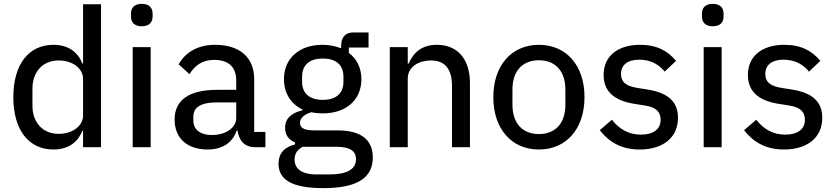

<svg xmlns="http://www.w3.org/2000/svg" viewBox="-20 -762 4328 994"><path d="M410 0H503V-740H410V-433H406C382 -497 328 -530 257 -530C127 -530 49 -427 49 -259C49 -91 127 12 257 12C328 12 382 -21 406 -85H410ZM284 -69C201 -69 148 -128 148 -215V-303C148 -390 201 -449 284 -449C354 -449 410 -409 410 -354V-164C410 -109 354 -69 284 -69Z M714 -626C753 -626 770 -647 770 -677V-691C770 -721 753 -742 714 -742C675 -742 658 -721 658 -691V-677C658 -647 675 -626 714 -626ZM667 0H760V-518H667Z M1354 0V-79H1296V-352C1296 -464 1222 -530 1093 -530C997 -530 936 -485 905 -429L961 -378C988 -422 1027 -452 1088 -452C1166 -452 1203 -413 1203 -344V-297H1105C957 -297 884 -243 884 -143C884 -48 947 12 1055 12C1129 12 1184 -22 1205 -86H1210C1217 -36 1244 0 1301 0ZM1076 -63C1018 -63 981 -90 981 -138V-158C981 -206 1019 -232 1104 -232H1203V-152C1203 -100 1149 -63 1076 -63Z M1910 53C1910 -34 1855 -87 1727 -87H1609C1562 -87 1533 -96 1533 -126C1533 -155 1562 -172 1592 -181C1609 -177 1630 -175 1650 -175C1775 -175 1851 -247 1851 -352C1851 -409 1828 -457 1786 -488V-516H1888V-594H1809C1765 -594 1746 -566 1746 -523V-512C1718 -523 1686 -530 1650 -530C1526 -530 1450 -457 1450 -352C1450 -281 1485 -224 1546 -195V-191C1495 -179 1456 -153 1456 -101C1456 -64 1474 -38 1507 -25V-14C1454 -1 1422 30 1422 86C1422 166 1488 212 1653 212C1828 212 1910 160 1910 53ZM1823 62C1823 115 1775 141 1687 141H1617C1536 141 1505 107 1505 64C1505 35 1518 13 1547 -2H1721C1797 -2 1823 23 1823 62ZM1651 -245C1585 -245 1544 -276 1544 -339V-365C1544 -428 1585 -459 1651 -459C1717 -459 1758 -428 1758 -365V-339C1758 -276 1717 -245 1651 -245Z M2091 0V-355C2091 -418 2150 -449 2211 -449C2284 -449 2320 -404 2320 -317V0H2413V-331C2413 -457 2348 -530 2242 -530C2164 -530 2120 -490 2096 -433H2091V-518H1998V0Z M2770 12C2911 12 3006 -94 3006 -259C3006 -424 2911 -530 2770 -530C2629 -530 2534 -424 2534 -259C2534 -94 2629 12 2770 12ZM2770 -68C2689 -68 2633 -119 2633 -220V-298C2633 -399 2689 -450 2770 -450C2851 -450 2907 -399 2907 -298V-220C2907 -119 2851 -68 2770 -68Z M3292 12C3414 12 3490 -51 3490 -152C3490 -232 3443 -282 3329 -299L3285 -306C3225 -315 3195 -334 3195 -380C3195 -424 3227 -453 3290 -453C3352 -453 3396 -424 3421 -391L3480 -447C3436 -499 3381 -530 3293 -530C3184 -530 3105 -476 3105 -374C3105 -278 3174 -237 3273 -223L3317 -216C3380 -207 3400 -180 3400 -142C3400 -94 3364 -65 3298 -65C3235 -65 3187 -93 3148 -142L3085 -88C3133 -27 3196 12 3292 12Z M3670 -626C3709 -626 3726 -647 3726 -677V-691C3726 -721 3709 -742 3670 -742C3631 -742 3614 -721 3614 -691V-677C3614 -647 3631 -626 3670 -626ZM3623 0H3716V-518H3623Z M4039 12C4161 12 4237 -51 4237 -152C4237 -232 4190 -282 4076 -299L4032 -306C3972 -315 3942 -334 3942 -380C3942 -424 3974 -453 4037 -453C4099 -453 4143 -424 4168 -391L4227 -447C4183 -499 4128 -530 4040 -530C3931 -530 3852 -476 3852 -374C3852 -278 3921 -237 4020 -223L4064 -216C4127 -207 4147 -180 4147 -142C4147 -94 4111 -65 4045 -65C3982 -65 3934 -93 3895 -142L3832 -88C3880 -27 3943 12 4039 12Z"/></svg>

Font: IBM Plex Thai Looped Text
Style: Regular
Weight: 450
Designer: Mike Abbink, Paul van der Laan, Pieter van Rosmalen, Ben Mitchell, Mark Frömberg
Foundry: Bold Monday
Version: Version 1.0